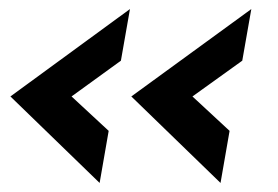

<svg xmlns="http://www.w3.org/2000/svg" viewBox="-20 -488 614 424"><path d="M220 -199 200 -84 3 -275 267 -468 247 -354 138 -275ZM487 -199 467 -84 270 -275 535 -468 515 -354 405 -275Z"/></svg>

Font: Open Sauce One
Style: Bold Italic
Weight: 700
Italic angle: -10°
Designer: Alfredo Marco Pradil
Foundry: Creative Sauce Fz LLC
Version: Version 1.477